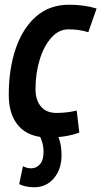

<svg xmlns="http://www.w3.org/2000/svg" viewBox="-20 -571 428 811"><path d="M187 10Q103 10 60 -37.5Q17 -85 17 -170Q17 -280 46.5 -366Q76 -452 132.5 -501.5Q189 -551 272 -551Q336 -551 388 -535L353 -435Q330 -442 310 -444.5Q290 -447 269 -447Q228 -447 196.5 -411.5Q165 -376 147.5 -318.5Q130 -261 130 -195Q130 -148 153 -121Q176 -94 218 -94Q241 -94 262 -96.5Q283 -99 304 -104L315 -11Q289 -1 254.5 4.5Q220 10 187 10ZM61 207 77 131Q94 140 111 140Q134 140 149 122.5Q164 105 164 70Q164 32 144 -4L221 -5Q240 32 240 85Q240 143 208 181.5Q176 220 124 220Q90 220 61 207Z"/></svg>

Font: Georama SemiCondensed SemiBold
Style: Italic
Weight: 600
Width: 4
Italic angle: -9°
Designer: Jean-Baptiste Levee
Foundry: Production Type
Version: Version 1.000